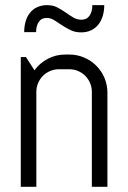

<svg xmlns="http://www.w3.org/2000/svg" viewBox="-20 -720 494 740"><path d="M334 0V-366.2Q334 -384.3 327.1 -400.1Q320.3 -416 308.6 -427.7Q296.9 -439.5 281 -446.3Q265.1 -453.1 247.1 -453.1H207Q189 -453.1 173.1 -446.3Q157.2 -439.5 145.5 -427.7Q133.8 -416 127 -400.1Q120.1 -384.3 120.1 -366.2V0H60.1V-500H80.1L112.8 -449.2Q133.3 -477.1 164.3 -493.4Q195.3 -509.8 231.9 -509.8H247.1Q277.3 -509.8 304.2 -498.3Q331.1 -486.8 351.1 -466.8Q371.1 -446.8 382.6 -419.9Q394 -393.1 394 -362.8V0ZM293.9 -644Q314.5 -644 325.2 -659.7Q335.9 -675.3 335.9 -700.2H381.8Q381.8 -678.2 376.2 -659.2Q370.6 -640.1 359.6 -626Q348.6 -611.8 331.8 -603.5Q314.9 -595.2 293 -595.2Q269.5 -595.2 251.7 -604Q233.9 -612.8 218.5 -623Q203.1 -633.3 189.2 -642.1Q175.3 -650.9 160.2 -650.9Q139.6 -650.9 129.4 -635.5Q119.1 -620.1 119.1 -596.2H73.2Q73.2 -617.7 78.6 -636.7Q84 -655.8 95 -669.9Q106 -684.1 122.8 -692.1Q139.6 -700.2 162.1 -700.2Q184.1 -700.2 200.9 -691.4Q217.8 -682.6 232.7 -672.1Q247.6 -661.6 262.2 -652.8Q276.9 -644 293.9 -644Z"/></svg>

Font: Abel
Style: Regular
Weight: 400
Designer: Matthew Desmond
Foundry: Matthew Desmond
Version: Version 1.003